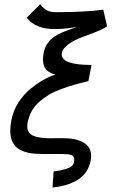

<svg xmlns="http://www.w3.org/2000/svg" viewBox="-20 -717 558 894"><path d="M167 -697.3Q180.7 -679.2 197.3 -669.7Q213.9 -660.2 241.2 -660.2Q373 -660.2 460.9 -671.9L478.5 -594.7Q464.4 -583.5 428.5 -569.1Q392.6 -554.7 360.4 -543.2Q328.1 -531.7 300.3 -512.2Q272.5 -492.7 268.1 -470.7Q267.6 -468.3 267.6 -463.4Q267.6 -414.6 406.2 -414.6L391.6 -339.4Q353 -330.1 325 -322Q296.9 -314 264.2 -302Q231.4 -290 208 -275.9Q184.6 -261.7 163.1 -243.2Q141.6 -224.6 128.2 -200.4Q114.7 -176.3 108.9 -147Q106.9 -138.7 106.9 -129.4Q106.9 -98.1 133.3 -85.7Q159.7 -73.2 212.4 -73.2Q212.9 -73.2 242.2 -73.5Q271.5 -73.7 272.5 -73.7Q333.5 -73.7 368.9 -53.5Q404.3 -33.2 404.3 9.3Q404.3 18.6 401.9 32.2Q381.3 139.2 224.6 156.2L229.5 81.5Q250.5 78.6 262.2 76.2Q273.9 73.7 289.8 68.8Q305.7 64 314.2 56.2Q322.8 48.3 324.7 37.6Q325.7 33.7 325.7 26.9Q325.7 9.3 311.5 4.6Q297.4 0 264.2 0H254.4H174.8Q141.1 0 116 -4.9Q90.8 -9.8 70.1 -21.5Q49.3 -33.2 38.6 -55.2Q27.8 -77.1 27.8 -109.4Q27.8 -129.4 33.2 -158.7Q41.5 -202.1 66.4 -240.5Q91.3 -278.8 122.8 -304.2Q154.3 -329.6 183.6 -345.9Q212.9 -362.3 238.3 -369.6Q227.1 -373 221.2 -375.2Q215.3 -377.4 203.6 -385.3Q191.9 -393.1 186 -407.2Q180.2 -421.4 180.2 -441.4Q180.2 -456.5 183.6 -472.2Q187.5 -492.7 197.5 -509Q207.5 -525.4 220.5 -536.6Q233.4 -547.9 251.2 -557.1Q269 -566.4 286.6 -573Q304.2 -579.6 324.7 -586.9Q334.5 -589.8 339.4 -591.8Q335.9 -591.3 318.1 -588.6Q300.3 -585.9 292.7 -585Q285.2 -584 268.8 -582.8Q252.4 -581.5 235.8 -581.5Q144 -581.5 104.5 -634.8Z"/></svg>

Font: Fantasque Sans Mono
Style: Italic
Weight: 400
Italic angle: -11°
Monospace: yes
Designer: Jany Belluz
Version: Version 1.8.0 ; ttfautohint (v1.8.2)